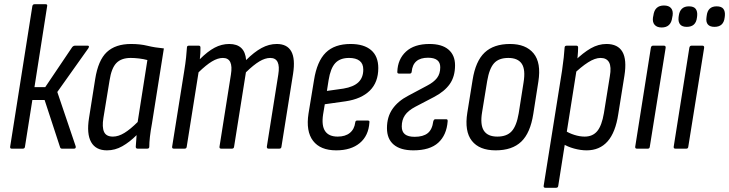

<svg xmlns="http://www.w3.org/2000/svg" viewBox="-20 -703 3448 908"><path d="M395 -487Q400 -487 400.5 -483.5Q401 -480 398 -475L251 -268L338 -11Q340 0 330 0H273Q266 0 264 -7L191 -230H133L98 -9Q97 0 88 0H35Q27 0 28 -9L133 -674Q135 -683 143 -683H196Q205 -683 203 -674L143 -291H194L322 -481Q328 -487 333 -487Z M486 8Q433 8 411 -31Q389 -70 401 -145L430 -328Q444 -418 485 -456.5Q526 -495 600 -495Q643 -495 677.5 -486.5Q712 -478 755 -474L699 -121Q692 -83 689 -56Q686 -29 686 -9Q686 0 676 0H631Q622 0 622 -9Q623 -22 624 -36Q625 -50 626 -64Q593 -31 558.5 -11.5Q524 8 486 8ZM514 -57Q540 -57 568.5 -74.5Q597 -92 631 -126L677 -419Q659 -424 637.5 -426.5Q616 -429 598 -429Q554 -429 530.5 -405Q507 -381 498 -322L469 -145Q462 -102 472 -79.5Q482 -57 514 -57Z M802 0Q793 0 794 -9L851 -366Q857 -403 860 -431Q863 -459 864 -478Q864 -487 873 -487H920Q928 -487 928 -478Q928 -465 927.5 -451.5Q927 -438 925 -423Q962 -460 995 -477.5Q1028 -495 1064 -495Q1138 -495 1144 -419Q1182 -457 1217 -476Q1252 -495 1289 -495Q1338 -495 1357.5 -460Q1377 -425 1366 -354L1311 -9Q1310 0 1301 0H1250Q1241 0 1242 -10L1296 -350Q1309 -429 1258 -429Q1234 -429 1206.5 -412.5Q1179 -396 1143 -361L1087 -9Q1086 0 1077 0H1026Q1017 0 1018 -9L1072 -350Q1085 -429 1034 -429Q1010 -429 982.5 -412.5Q955 -396 919 -361L863 -9Q862 0 853 0Z M1570 8Q1495 8 1460.5 -37Q1426 -82 1439 -166L1465 -324Q1479 -413 1520.5 -454Q1562 -495 1638 -495Q1701 -495 1735 -466Q1769 -437 1769 -381Q1769 -314 1729 -274.5Q1689 -235 1615 -224L1516 -210L1508 -162Q1500 -109 1517.5 -83Q1535 -57 1577 -57Q1613 -57 1634.5 -74.5Q1656 -92 1660 -124Q1661 -133 1669 -133H1719Q1729 -133 1727 -124Q1723 -61 1681.5 -26.5Q1640 8 1570 8ZM1526 -273 1604 -284Q1652 -292 1675 -314Q1698 -336 1698 -374Q1698 -402 1680.5 -415.5Q1663 -429 1631 -429Q1588 -429 1565.5 -404.5Q1543 -380 1534 -324Z M1935 8Q1874 8 1842 -19Q1810 -46 1810 -97Q1810 -150 1836 -187.5Q1862 -225 1910 -250L2000 -298Q2031 -314 2046.5 -334Q2062 -354 2062 -385Q2062 -430 2004 -430Q1933 -430 1927 -364Q1926 -355 1918 -355H1867Q1858 -355 1859 -364Q1861 -423 1900 -459Q1939 -495 2011 -495Q2070 -495 2101 -468.5Q2132 -442 2132 -394Q2132 -341 2107 -305.5Q2082 -270 2032 -244L1944 -198Q1910 -180 1895 -158Q1880 -136 1880 -105Q1880 -80 1895 -68Q1910 -56 1941 -56Q1981 -56 2002.5 -73Q2024 -90 2029 -129Q2032 -139 2038 -139H2091Q2098 -139 2097 -129Q2092 -64 2052.5 -28Q2013 8 1935 8Z M2324 8Q2247 8 2211.5 -37Q2176 -82 2190 -170L2215 -325Q2229 -414 2272 -454.5Q2315 -495 2392 -495Q2467 -495 2503.5 -450.5Q2540 -406 2526 -317L2502 -164Q2488 -74 2445 -33Q2402 8 2324 8ZM2332 -57Q2377 -57 2400 -82.5Q2423 -108 2433 -167L2456 -313Q2466 -374 2447.5 -401.5Q2429 -429 2384 -429Q2339 -429 2316.5 -404Q2294 -379 2284 -320L2260 -173Q2250 -114 2268 -85.5Q2286 -57 2332 -57Z M2754 8Q2726 8 2695 -0.5Q2664 -9 2642 -23L2651 -86Q2671 -73 2696.5 -65Q2722 -57 2745 -57Q2783 -57 2804.5 -83Q2826 -109 2836 -168L2864 -342Q2872 -387 2860.5 -408Q2849 -429 2820 -429Q2794 -429 2761 -408Q2728 -387 2689 -349L2697 -414Q2738 -454 2774 -474.5Q2810 -495 2848 -495Q2902 -495 2923.5 -458Q2945 -421 2933 -345L2904 -164Q2891 -77 2853.5 -34.5Q2816 8 2754 8ZM2559 185Q2550 185 2551 176L2638 -369Q2643 -404 2646 -431Q2649 -458 2650 -477Q2650 -487 2660 -487H2706Q2714 -487 2714 -478Q2714 -460 2711.5 -434Q2709 -408 2707 -395V-374L2620 176Q2619 185 2610 185Z M2992 0Q2983 0 2984 -9L3058 -477Q3060 -487 3068 -487H3120Q3129 -487 3128 -477L3053 -9Q3052 0 3044 0ZM3109 -573Q3087 -573 3076 -585.5Q3065 -598 3068 -620L3070 -630Q3076 -677 3120 -677Q3143 -677 3153.5 -664.5Q3164 -652 3161 -630L3159 -620Q3153 -573 3109 -573Z M3174 0Q3165 0 3166 -9L3240 -477Q3242 -487 3250 -487H3302Q3311 -487 3310 -477L3235 -9Q3234 0 3226 0ZM3359 -576Q3337 -576 3327.5 -587.5Q3318 -599 3321 -620L3322 -628Q3327 -673 3369 -673Q3392 -673 3401 -661Q3410 -649 3408 -628L3407 -620Q3402 -576 3359 -576ZM3228 -576Q3206 -576 3196.5 -587.5Q3187 -599 3189 -620L3190 -628Q3196 -673 3238 -673Q3261 -673 3270 -661Q3279 -649 3277 -628L3276 -620Q3271 -576 3228 -576Z"/></svg>

Font: Sofia Sans Condensed
Style: Italic
Weight: 400
Italic angle: -9°
Designer: Botio Nikoltchev, Ani Petrova
Foundry: lettersoup
Version: Version 4.101